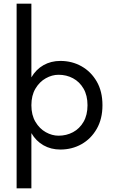

<svg xmlns="http://www.w3.org/2000/svg" viewBox="-20 -800 610 1040"><path d="M150 220H70V-780H150V-381Q175 -424 215.5 -447Q256 -470 307 -470Q370 -470 421.5 -441Q473 -412 504 -358.5Q535 -305 535 -230Q535 -156 504 -102Q473 -48 421.5 -19Q370 10 307 10Q256 10 215.5 -13Q175 -36 150 -79ZM454 -230Q454 -283 432.5 -320Q411 -357 375.5 -376Q340 -395 297 -395Q262 -395 228 -376Q194 -357 172 -320Q150 -283 150 -230Q150 -177 172 -140Q194 -103 228 -84Q262 -65 297 -65Q340 -65 375.5 -84Q411 -103 432.5 -140Q454 -177 454 -230Z"/></svg>

Font: Jost*
Style: Regular
Weight: 400
Version: Version 3.7